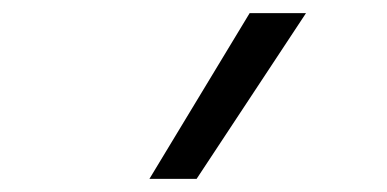

<svg xmlns="http://www.w3.org/2000/svg" viewBox="-20 -724 590 293"><path d="M208 -451 361 -704H447L280 -451Z"/></svg>

Font: Lode
Style: Italic
Weight: 400
Italic angle: -11°
Monospace: yes
Designer: Belleve Invis
Foundry: Belleve Invis
Version: Version 29.2.0; ttfautohint (v1.8.3)